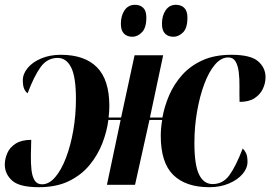

<svg xmlns="http://www.w3.org/2000/svg" viewBox="-37 -769 1125 799"><path d="M125 10Q44 10 13.5 -17.5Q-17 -45 -17 -84Q-17 -108 -6.5 -132Q4 -156 28.5 -171.5Q53 -187 93 -187Q92 -155 91.5 -122Q91 -89 94 -62Q97 -35 107 -18.5Q117 -2 138 -2Q167 -2 192.5 -31.5Q218 -61 237.5 -112Q257 -163 268 -226.5Q279 -290 279 -357Q279 -449 259 -488.5Q239 -528 203 -528Q160 -528 132.5 -490.5Q105 -453 78 -381Q70 -386 64 -398.5Q58 -411 58 -435Q58 -462 78.5 -486.5Q99 -511 135 -526Q171 -541 216 -541Q315 -541 366.5 -489Q418 -437 418 -328Q418 -306 415 -280H467L523 -539H642L587 -280H639Q647 -326 667 -372.5Q687 -419 721 -457Q755 -495 805.5 -518Q856 -541 926 -541Q1006 -541 1037 -514Q1068 -487 1068 -448Q1068 -423 1057 -399.5Q1046 -376 1022.5 -360.5Q999 -345 960 -345Q959 -377 959.5 -409.5Q960 -442 956.5 -469.5Q953 -497 943 -513.5Q933 -530 913 -530Q883 -530 857.5 -500Q832 -470 813 -419Q794 -368 783 -304.5Q772 -241 772 -174Q772 -82 791.5 -42.5Q811 -3 848 -3Q891 -3 918 -40.5Q945 -78 973 -151Q980 -145 986.5 -132.5Q993 -120 993 -96Q993 -69 972.5 -45Q952 -21 916 -5.5Q880 10 834 10Q736 10 684 -41Q632 -92 632 -204Q632 -219 633.5 -236Q635 -253 638 -270H585L525 0H408L465 -270H414Q408 -222 389 -173Q370 -124 336 -82.5Q302 -41 250 -15.5Q198 10 125 10ZM685 -616Q663 -616 650 -629Q637 -642 637 -670Q637 -704 652.5 -726.5Q668 -749 695 -749Q717 -749 730 -736Q743 -723 743 -696Q743 -652 724.5 -634Q706 -616 685 -616ZM514 -616Q492 -616 479 -629Q466 -642 466 -670Q466 -704 481.5 -726.5Q497 -749 525 -749Q546 -749 559 -736.5Q572 -724 572 -696Q572 -653 553.5 -634.5Q535 -616 514 -616Z"/></svg>

Font: Noto Serif Display ExtraCondensed ExtraBold
Style: Italic
Weight: 800
Width: 2
Italic angle: -12°
Designer: Monotype Design Team
Foundry: Monotype Imaging Inc.
Version: Version 2.009